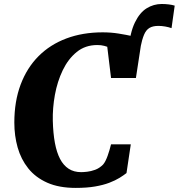

<svg xmlns="http://www.w3.org/2000/svg" viewBox="-20 -910 874 938"><path d="M636.5 -603.5 607.5 -668.5Q615.5 -751.5 639 -800Q662.5 -848.5 696.5 -869.5Q730.5 -890.5 770 -890.5Q787.5 -890.5 804 -888.5Q820.5 -886.5 833.5 -882.5L818 -772.5Q804 -777.5 787 -780.5Q770 -783.5 754 -783.5Q726.5 -783.5 710 -773.5Q693.5 -763.5 683.8 -740.5Q674 -717.5 666 -677.5ZM350 8Q268 8 210.8 -17.5Q153.5 -43 118 -87.5Q82.5 -132 66.2 -189.5Q50 -247 50 -311Q50 -415 80.8 -496.8Q111.5 -578.5 168.2 -635.5Q225 -692.5 304.5 -722.2Q384 -752 481.5 -752Q522.5 -752 559.5 -746Q596.5 -740 626.2 -733.5Q656 -727 674 -725L644 -529H522.5L504 -681.5Q497 -684 489.2 -686Q481.5 -688 473.2 -689Q465 -690 455.5 -690Q396.5 -690 354.8 -656Q313 -622 286.5 -566.8Q260 -511.5 248.2 -446.5Q236.5 -381.5 238 -320Q239.5 -259 248.2 -212Q257 -165 273.5 -133.5Q290 -102 315.5 -85.5Q341 -69 376.5 -69Q387.5 -69 405.8 -71Q424 -73 444.8 -80.5Q465.5 -88 483.5 -106Q490 -113.5 495.5 -124.5Q501 -135.5 505.8 -148.8Q510.5 -162 514.8 -176.5Q519 -191 522.5 -205H619L598 -64.5Q584 -53.5 563.8 -41Q543.5 -28.5 514.2 -17.2Q485 -6 444.8 1Q404.5 8 350 8Z"/></svg>

Font: Merriweather 20pt Black
Style: Italic
Weight: 900
Italic angle: -7.8°
Version: Version 2.101